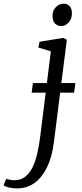

<svg xmlns="http://www.w3.org/2000/svg" viewBox="-142 -771 446 1044"><path d="M-49.5 253.5Q-73 253.5 -93.5 248.5Q-114 243.5 -122.5 235.5L-108 201Q-101 204 -88 206.5Q-75 209 -63 209Q-29 209 -5 190.2Q19 171.5 35 138.5Q51 105.5 60.8 62.8Q70.5 20 76.5 -27.5L106.5 -267H30L37 -319.5H113L134.5 -492L66.5 -512.5L73 -544L202 -565L221.5 -555L191.5 -319.5H268L261 -267H185L151.5 -0.5Q141.5 81 114.2 137.5Q87 194 45.5 223.8Q4 253.5 -49.5 253.5ZM192.5 -629.5Q170 -629.5 156.8 -643.2Q143.5 -657 143.5 -684.5Q143.5 -714 161.8 -732.5Q180 -751 203.5 -751Q223.5 -751 236.2 -737.8Q249 -724.5 249 -699.5Q249 -667.5 231.2 -648.5Q213.5 -629.5 192.5 -629.5Z"/></svg>

Font: Merriweather 20pt Light
Style: Italic
Weight: 300
Italic angle: -7.8°
Version: Version 2.101